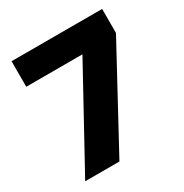

<svg xmlns="http://www.w3.org/2000/svg" viewBox="-165 -842 930 971"><g transform="rotate(-30 300.0 -356.0)"><path d="M565 -712V-572L255 0H55L364 -563H36V-712Z"/></g></svg>

Font: Muli Black
Style: Regular
Weight: 900
Designer: Vernon Adams
Foundry: Vernon Adams
Version: Version 2.001